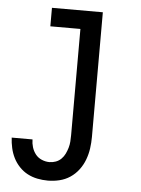

<svg xmlns="http://www.w3.org/2000/svg" viewBox="-53 -572 606 827"><g transform="rotate(5 250.0 -158.5)"><path d="M185 213Q162 213 139.5 208.5Q117 204 97 193.5Q77 183 61 166Q45 149 35 129Q25 109 20 86.5Q15 64 14 42H104Q104 59 109 75.5Q114 92 124.5 105.5Q135 119 151.5 126Q168 133 185 133Q199 133 212.5 128Q226 123 236 113Q246 103 252 90.5Q258 78 262 64.5Q266 51 267 37Q268 23 268 9V-450H138V-530H358V9Q358 34 354.5 59Q351 84 342 108Q333 132 317.5 152.5Q302 173 281 187Q260 201 235 207Q210 213 185 213Z"/></g></svg>

Font: Iosevka Slab Medium
Style: Regular
Weight: 500
Monospace: yes
Designer: Belleve Invis
Foundry: Belleve Invis
Version: Version 11.1.1; ttfautohint (v1.8.3)